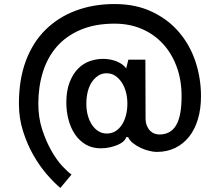

<svg xmlns="http://www.w3.org/2000/svg" viewBox="-20 -800 1056 937"><path d="M539.1 -780.3Q642.6 -780.3 721.7 -742.7Q800.8 -705.1 854 -642.6Q907.2 -580.1 934.1 -499Q960.9 -418 960.9 -330.1Q960.9 -268.6 945.8 -218.3Q930.7 -168 902.8 -132.8Q875 -97.7 835 -78.1Q794.9 -58.6 745.1 -58.6Q728.5 -58.6 707 -64Q685.5 -69.3 666 -78.6Q646.5 -87.9 629.4 -101.1Q612.3 -114.3 605.5 -130.9H595.7Q593.8 -121.1 583 -110.8Q572.3 -100.6 555.2 -93.3Q538.1 -85.9 516.6 -81.1Q495.1 -76.2 471.7 -76.2Q429.7 -76.2 398.4 -94.7Q367.2 -113.3 346.2 -144Q325.2 -174.8 314.5 -215.3Q303.7 -255.9 303.7 -299.8Q303.7 -358.4 320.3 -399.9Q336.9 -441.4 362.3 -466.3Q387.7 -491.2 419.4 -502Q451.2 -512.7 482.4 -512.7Q519.5 -512.7 550.3 -500Q581.1 -487.3 595.7 -465.8L606.4 -508.8H689.5L690.4 -224.6Q690.4 -200.2 697.3 -185.1Q704.1 -169.9 713.9 -160.6Q723.6 -151.4 735.8 -147.5Q748 -143.6 757.8 -143.6Q812.5 -143.6 839.4 -188.5Q866.2 -233.4 866.2 -330.1Q866.2 -409.2 842.3 -474.1Q818.4 -539.1 775.4 -585.9Q732.4 -632.8 672.4 -658.7Q612.3 -684.6 539.1 -684.6Q443.4 -684.6 372.6 -654.3Q301.8 -624 256.3 -571.3Q210.9 -518.6 189 -447.3Q167 -376 167 -293.9Q167 -225.6 186 -167.5Q205.1 -109.4 231 -64Q256.8 -18.6 284.2 10.7Q311.5 40 329.1 51.8L274.4 117.2Q244.1 91.8 208.5 50.8Q172.9 9.8 142.6 -43.5Q112.3 -96.7 92.3 -160.2Q72.3 -223.6 72.3 -293.9Q72.3 -412.1 106 -502.4Q139.6 -592.8 201.7 -654.3Q263.7 -715.8 349.6 -748Q435.5 -780.3 539.1 -780.3ZM501 -148.4Q525.4 -148.4 543.5 -159.7Q561.5 -170.9 574.7 -190.9Q587.9 -210.9 594.7 -237.3Q601.6 -263.7 601.6 -293.9Q601.6 -325.2 594.2 -352.1Q586.9 -378.9 573.2 -398.9Q559.6 -418.9 541.5 -430.7Q523.4 -442.4 500 -442.4Q476.6 -442.4 458.5 -430.2Q440.4 -418 427.2 -397.9Q414.1 -377.9 407.7 -350.6Q401.4 -323.2 401.4 -293Q401.4 -262.7 408.7 -236.3Q416 -210 429.2 -190.4Q442.4 -170.9 460.4 -159.7Q478.5 -148.4 501 -148.4Z"/></svg>

Font: Allerta
Style: Medium
Weight: 500
Designer: Matt McInerney
Foundry: Matt McInerney
Version: Version 1.0